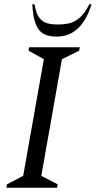

<svg xmlns="http://www.w3.org/2000/svg" viewBox="-20 -882 450 902"><path d="M10 0 13 -16 89 -56 186 -604 114 -644 117 -660H355L352 -644L271 -604L174 -56L251 -16L248 0ZM246 -710Q182 -710 158.5 -748Q135 -786 132 -862H142Q149 -820 163.5 -800Q178 -780 199.5 -773.5Q221 -767 250 -767Q279 -767 304.5 -772.5Q330 -778 353.5 -798Q377 -818 400 -862H410Q363 -710 246 -710Z"/></svg>

Font: Spectral
Style: Italic
Weight: 400
Italic angle: -10°
Designer: Jean-Baptiste Levee
Foundry: Production Type
Version: Version 2.001